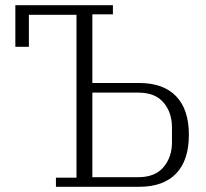

<svg xmlns="http://www.w3.org/2000/svg" viewBox="-20 -718 790 738"><path d="M195 -35H274V-661H91V-538H39V-698H414V-663H335V-399H515Q608 -399 657 -348Q706 -297 706 -200Q706 -102 657 -51Q608 0 515 0H195ZM512 -37Q576 -37 608.5 -75.5Q641 -114 641 -171V-228Q641 -286 608.5 -324Q576 -362 512 -362H335V-37Z"/></svg>

Font: IBM Plex Serif Light
Style: Regular
Weight: 300
Designer: Mike Abbink, Paul van der Laan, Pieter van Rosmalen
Foundry: Bold Monday
Version: Version 3.001